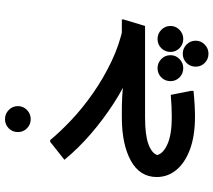

<svg xmlns="http://www.w3.org/2000/svg" viewBox="-63 -538 855 769"><g transform="rotate(-90 364.5 -153.5)"><path d="M605 -8Q539 -24 470 -53.5Q401 -83 336 -125Q271 -167 213 -217Q155 -267 109 -323L181 -380H188Q220 -341 267.5 -296Q315 -251 375 -209Q435 -167 503 -134.5Q571 -102 644 -87ZM279 0V-93H305Q336 -93 362 -91.5Q388 -90 403.5 -88Q419 -86 419 -86L513 -93H671V-86L645 0ZM282 200Q205 200 151 180Q97 160 68.5 125.5Q40 91 40 47Q40 -21 105.5 -57Q171 -93 279 -93V0Q208 0 171.5 13.5Q135 27 128 49Q135 74 173.5 90.5Q212 107 280 107Q298 107 321.5 106Q345 105 369 103L385 183V194Q357 197 329.5 198.5Q302 200 282 200ZM476 153Q454 153 439 138Q424 123 424 102Q424 80 439 65Q454 50 476 50Q497 50 512.5 65Q528 80 528 102Q528 123 512.5 138Q497 153 476 153ZM593 153Q571 153 556 138Q541 123 541 102Q541 80 556 65Q571 50 593 50Q614 50 629.5 65Q645 80 645 102Q645 123 629.5 138Q614 153 593 153ZM534 254Q512 254 497 239Q482 224 482 203Q482 181 497 166Q512 151 534 151Q555 151 570.5 166Q586 181 586 203Q586 224 570.5 239Q555 254 534 254ZM272 -458Q250 -458 235 -473Q220 -488 220 -509Q220 -531 235 -546Q250 -561 272 -561Q293 -561 308.5 -546Q324 -531 324 -509Q324 -488 308.5 -473Q293 -458 272 -458Z"/></g></svg>

Font: Fustat SemiBold
Style: Regular
Weight: 600
Designer: Mohamed Gaber, Khaled Hosny, Laura Garcia Mut
Foundry: Kief Type Foundry, Alif Type Foundry, Hard Type Foundry
Version: Version 1.007